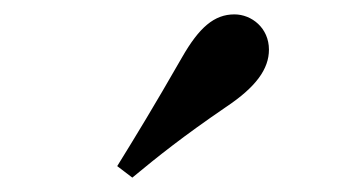

<svg xmlns="http://www.w3.org/2000/svg" viewBox="-20 -875 487 267"><path d="M143 -644 164 -628C199 -657 234 -685 294 -726C336 -754 354 -779 354 -806C354 -836 330 -855 306 -855C278 -855 257 -837 233 -795C194 -727 169 -686 143 -644Z"/></svg>

Font: Noto Serif JP
Style: Bold
Weight: 700
Designer: Ryoko NISHIZUKA 西塚涼子 (kana & ideographs); Frank Grießhammer (Latin, Greek & Cyrillic); Wenlong ZHANG 张文龙 (bopomofo); San
Foundry: Adobe
Version: Version 2.001;hotconv 1.1.0;makeotfexe 2.6.0